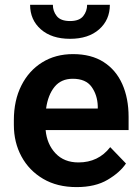

<svg xmlns="http://www.w3.org/2000/svg" viewBox="-20 -761 578 791"><path d="M295.4 9.8Q215.3 9.8 157.5 -24.4Q99.6 -58.6 68.4 -116.5Q37.1 -174.3 37.1 -246.1V-265.6Q37.1 -347.2 67.9 -408.4Q98.6 -469.7 153.6 -503.9Q208.5 -538.1 280.8 -538.1Q356 -538.1 407 -505.4Q458 -472.7 483.9 -414.3Q509.8 -356 509.8 -279.3V-225.1H168Q173.3 -167 208.7 -129.4Q244.1 -91.8 303.2 -91.8Q385.3 -91.8 434.1 -154.8L499 -87.4Q474.1 -50.3 423.3 -20.3Q372.6 9.8 295.4 9.8ZM279.8 -436.5Q231.9 -436.5 204.8 -403.3Q177.7 -370.1 169.9 -314H382.8V-323.7Q381.3 -369.6 357.4 -403.1Q333.5 -436.5 279.8 -436.5ZM338.9 -741.2H432.6Q432.6 -679.2 388.4 -640.1Q344.2 -601.1 268.6 -601.1Q192.9 -601.1 148.4 -640.1Q104 -679.2 104 -741.2H197.8Q197.8 -714.8 213.9 -694.6Q230 -674.3 268.6 -674.3Q306.6 -674.3 322.8 -694.6Q338.9 -714.8 338.9 -741.2Z"/></svg>

Font: Vazirmatn RD FD SemiBold
Style: Regular
Weight: 600
Designer: Saber Rastikerdar
Foundry: Saber Rastikerdar
Version: Version 33.003